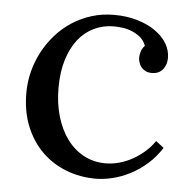

<svg xmlns="http://www.w3.org/2000/svg" viewBox="-44 -560 620 620"><g transform="rotate(5 266.0 -250.0)"><path d="M409.2 -425.3Q402.3 -442.9 389.2 -453.4Q376 -463.9 360.6 -469.7Q345.2 -475.6 329.8 -477.3Q314.5 -479 304.2 -479Q270 -479 240.5 -465.1Q210.9 -451.2 189.5 -424.3Q168 -397.5 155.5 -357.4Q143.1 -317.4 143.1 -265.6Q143.1 -215.8 155.5 -173.6Q168 -131.3 190.4 -100.8Q212.9 -70.3 244.6 -53.2Q276.4 -36.1 314.9 -36.1Q338.4 -36.1 361.3 -42.7Q384.3 -49.3 404.8 -61Q425.3 -72.8 442.6 -88.4Q460 -104 472.2 -122.1L498 -102.1Q478 -70.8 452.4 -48.6Q426.8 -26.4 398.7 -12Q370.6 2.4 342 9.3Q313.5 16.1 288.1 16.1Q237.3 16.1 192.4 -1.2Q147.5 -18.6 113.8 -51.5Q80.1 -84.5 60.5 -132.3Q41 -180.2 41 -241.2Q41 -275.9 49.6 -309.6Q58.1 -343.3 74.2 -373.8Q90.3 -404.3 113.3 -430.4Q136.2 -456.5 165.3 -475.6Q194.3 -494.6 228.8 -505.4Q263.2 -516.1 301.8 -516.1Q343.3 -516.1 377.4 -505.9Q411.6 -495.6 436 -478.5Q460.4 -461.4 473.6 -439.2Q486.8 -417 486.8 -392.6Q486.8 -371.1 474.9 -355.7Q462.9 -340.3 440.4 -339.8Q427.2 -339.4 418.5 -344Q409.7 -348.6 404.3 -355.5Q398.9 -362.3 396.5 -370.4Q394 -378.4 394 -384.8Q394 -394.5 397.2 -405.3Q400.4 -416 409.2 -425.3Z"/></g></svg>

Font: Parastoo FD
Style: FD
Weight: 400
Foundry: Saber Rastikerdar (saber.rastikerdar@gmail.com)
Version: Version 2.0.1